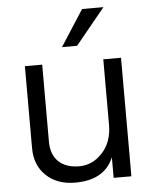

<svg xmlns="http://www.w3.org/2000/svg" viewBox="-56 -839 731 917"><g transform="rotate(-5 309.0 -380.5)"><path d="M76.2 -151.4V-543.9H159.2V-174.8Q159.2 -112.3 194.8 -78.6Q230.5 -44.9 293.9 -44.9Q357.4 -44.9 404.8 -96.2Q452.1 -147.5 452.1 -230.5V-543.9H537.1V24.4H452.1V-74.2Q408.2 31.2 267.6 31.2Q181.6 31.2 128.9 -18.6Q76.2 -68.4 76.2 -151.4ZM260.7 -619.1 372.1 -792H474.6L333 -619.1Z"/></g></svg>

Font: GenEi M Gothic v2 Regular
Style: Regular
Weight: 400
Version: Version 2.0